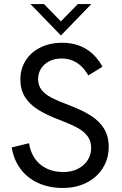

<svg xmlns="http://www.w3.org/2000/svg" viewBox="-20 -921 604 952"><path d="M38 -190 124 -211Q135 -142 180.5 -105Q226 -68 295 -68Q333.5 -68 364.8 -83.2Q396 -98.5 414 -125.8Q432 -153 432 -188Q432 -223 413 -247.2Q394 -271.5 362 -288.5Q330 -305.5 274 -327Q210.5 -351 169 -377Q127.5 -403 104.2 -439.5Q81 -476 81 -527Q81 -579 107 -620.5Q133 -662 180.2 -685.5Q227.5 -709 289 -709Q355 -709 405.8 -678.8Q456.5 -648.5 488 -590L418 -547Q370 -631 286 -631Q252 -631 225.2 -617.8Q198.5 -604.5 183.8 -581.2Q169 -558 169 -529Q169 -497.5 186 -475.5Q203 -453.5 234.8 -437Q266.5 -420.5 321 -400Q387 -375 429.5 -348.2Q472 -321.5 495.5 -283.8Q519 -246 519 -193Q519 -134.5 490 -88Q461 -41.5 409.2 -15.2Q357.5 11 292 11Q223 11 169 -13.8Q115 -38.5 81.5 -83.8Q48 -129 38 -190ZM131 -901H198L282 -815L366 -901H433L282 -745Z"/></svg>

Font: HK Grotesk
Style: Regular
Weight: 400
Designer: Alfredo Marco Pradil
Foundry: Hanken Design Co.
Version: Version 3.001